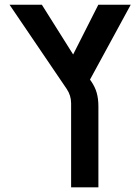

<svg xmlns="http://www.w3.org/2000/svg" viewBox="-20 -601 599 824"><path d="M371.1 -252.4Q387.7 -228.5 395 -202.9Q402.3 -177.2 402.3 -145V203.1H285.2V-157.7Q285.2 -190.9 266.6 -218.8L21 -580.6H159.7L293.9 -367.2L401.9 -580.6H541L366.2 -259.3Z"/></svg>

Font: Heebo Medium
Style: Regular
Weight: 500
Designer: Oded Ezer
Foundry: Meir Sadan
Version: Version 2.001; ttfautohint (v1.5.14-ce02) -l 8 -r 50 -G 200 